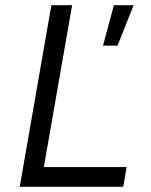

<svg xmlns="http://www.w3.org/2000/svg" viewBox="-20 -720 581 740"><path d="M56 0H455L468 -76H149L258 -700H178ZM377 -544H433L495 -700H419Z"/></svg>

Font: Fixel Display
Style: Italic
Weight: 400
Italic angle: -10°
Designer: AlfaBravo + MacPaw
Foundry: Kyrylo Tkachov, Marchela Mozhyna, Serhii Makarenko, Maria Weinstein, Zakhar Kryvoshyya
Version: Version 1.210;Glyphs 3.2 (3217)